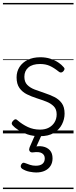

<svg xmlns="http://www.w3.org/2000/svg" viewBox="-20 -909 521 1308"><path d="M251 19Q204 19 167.5 6.5Q131 -6 105 -23Q79 -40 66 -55Q59 -63 60 -70.5Q61 -78 70 -87Q78 -96 85 -96.5Q92 -97 100 -89Q131 -62 169 -44Q207 -26 253 -26Q288 -26 313 -39.5Q338 -53 352 -76.5Q366 -100 366 -130Q366 -165 346 -185Q326 -205 295 -217Q264 -229 229.5 -240Q195 -251 163.5 -266.5Q132 -282 112.5 -309.5Q93 -337 93 -382Q93 -421 112.5 -452Q132 -483 168.5 -501Q205 -519 255 -519Q292 -519 323 -509Q354 -499 377 -483.5Q400 -468 414 -451Q421 -444 419 -436.5Q417 -429 410 -422Q403 -415 395 -415Q387 -415 379 -422Q348 -447 319.5 -460Q291 -473 253 -473Q201 -473 173.5 -449.5Q146 -426 146 -386Q146 -351 165.5 -331Q185 -311 216.5 -299Q248 -287 283 -275.5Q318 -264 349.5 -248.5Q381 -233 400.5 -206.5Q420 -180 420 -135Q420 -97 402 -61.5Q384 -26 347 -3.5Q310 19 251 19ZM226 266Q209 266 182 261Q155 256 131 241Q123 235 121.5 227.5Q120 220 125 211Q130 203 136 200.5Q142 198 151 202Q166 208 184.5 214Q203 220 224 220Q254 220 269.5 207Q285 194 285 170Q285 147 266 135Q247 123 205 129Q196 130 191 128Q186 126 182 121Q178 114 178.5 108Q179 102 182 94L225 -4H270L220 107L204 94Q241 83 271.5 89Q302 95 320 115Q338 135 338 170Q338 199 324.5 220.5Q311 242 286 254Q261 266 226 266ZM0 369H481V379H0ZM0 -20H481V0H0ZM0 -505H481V-500H0ZM0 -889H481V-879H0Z"/></svg>

Font: Playwrite HR Lijeva Guides
Style: Regular
Weight: 400
Designer: Veronika Burian, José Scaglione
Foundry: TypeTogether
Version: Version 1.003